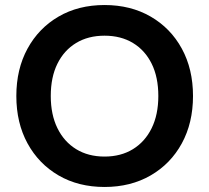

<svg xmlns="http://www.w3.org/2000/svg" viewBox="-20 -732 832 764"><path d="M396 12Q292 12 213 -34Q134 -80 89.5 -161.5Q45 -243 45 -350Q45 -457 89.5 -538.5Q134 -620 213 -666Q292 -712 396 -712Q500 -712 579.5 -666Q659 -620 703.5 -538.5Q748 -457 748 -350Q748 -243 703.5 -161.5Q659 -80 579.5 -34Q500 12 396 12ZM396 -109Q461 -109 509 -138.5Q557 -168 583.5 -222Q610 -276 610 -350Q610 -425 583.5 -478.5Q557 -532 509 -561Q461 -590 396 -590Q331 -590 283 -561Q235 -532 208.5 -478.5Q182 -425 182 -350Q182 -276 208.5 -222Q235 -168 283 -138.5Q331 -109 396 -109Z"/></svg>

Font: DM Sans 24pt
Style: Bold
Weight: 700
Designer: Colophon Foundry, Jonny Pinhorn
Foundry: Colophon Foundry
Version: Version 4.004;gftools[0.9.30]